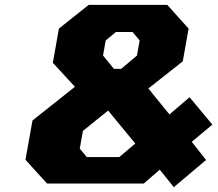

<svg xmlns="http://www.w3.org/2000/svg" viewBox="-20 -757 901 792"><path d="M697 15 639 -57 573 0H174L85 -98L114 -260L289 -399L198 -498L223 -639L346 -737H670L758 -639L734 -504L592 -392L679 -285L762 -356L856 -243L771 -172L830 -97ZM450 -473H480L545 -528L556 -590L527 -625H458L416 -590L405 -528ZM338 -109H472L538 -165L426 -301L322 -217L309 -144Z"/></svg>

Font: Tomorrow
Style: Bold Italic
Weight: 700
Italic angle: -10°
Designer: Tony de Marco, Monica Rizzolli
Foundry: Just in Type
Version: Version 2.002